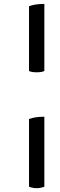

<svg xmlns="http://www.w3.org/2000/svg" viewBox="-20 -771 308 979"><path d="M206.1 -175.8Q181.6 -175.8 162.1 -172.9Q143.6 -169.9 127.9 -164.1Q127.9 -48.8 127.9 180.7Q132.8 183.6 142.6 185.5Q152.3 188.5 167 188.5Q181.6 188.5 191.4 185.5Q201.2 183.6 206.1 180.7Q206.1 61.5 206.1 -175.8ZM206.1 -751Q181.6 -751 162.1 -748Q143.6 -745.1 127.9 -739.3Q127.9 -628.9 127.9 -409.2Q132.8 -406.2 142.6 -404.3Q152.3 -402.3 167 -402.3Q181.6 -402.3 191.4 -404.3Q201.2 -406.2 206.1 -409.2Q206.1 -523.4 206.1 -751Z"/></svg>

Font: cl
Style: Italic
Weight: 400
Designer: Mitja Miklavcic
Version: Version 7.504; 2011; Build 1022